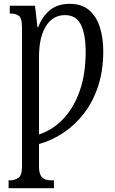

<svg xmlns="http://www.w3.org/2000/svg" viewBox="-20 -744 600 1004"><path d="M25 240V199H31Q56 199 75.5 186.5Q95 174 95 127V-602Q95 -648 79.5 -660.5Q64 -673 36 -673H31V-714H163L176 -602H180Q200 -657 240.5 -690.5Q281 -724 345 -724Q408 -724 446.5 -690.5Q485 -657 502.5 -601Q520 -545 520 -476Q520 -375 493 -293Q466 -211 418.5 -150Q371 -89 310.5 -49Q250 -9 184 9V127Q184 158 193 173.5Q202 189 216.5 194Q231 199 247 199H262V240ZM184 -41Q257 -65 312 -123.5Q367 -182 397.5 -270.5Q428 -359 428 -474Q428 -563 403.5 -614Q379 -665 320 -665Q256 -665 220 -607Q184 -549 184 -447Z"/></svg>

Font: Noto Serif ExtraCondensed
Style: Regular
Weight: 400
Width: 2
Designer: Monotype Design Team
Foundry: Monotype Imaging Inc.
Version: Version 2.015